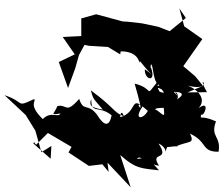

<svg xmlns="http://www.w3.org/2000/svg" viewBox="-88 -578 965 828"><g transform="rotate(90 394.0 -164.5)"><path d="M593 171 605 162 554 111 614 9 638 22 696 -66 689 -124 722 -151 682 -146 788 -246 649 -201C711 -270 706 -296 715 -368C667 -324 657 -328 666 -274C643 -283 693 -329 695 -368C629 -326 680 -419 599 -366C623 -416 660 -385 615 -403C606 -481 610 -449 614 -436C586 -496 604 -524 557 -502C592 -579 635 -548 635 -625C566 -637 573 -588 504 -614C473 -546 501 -545 474 -550C487 -563 408 -591 447 -539C400 -581 358 -518 350 -492C380 -620 280 -520 378 -575L379 -491L351 -558L309 -524L266 -473L149 -555L94 -477L17 -456L58 -484L115 -414L96 -365L81 -294L74 -231L73 -212L42 -97L60 -33H136L140 47L215 -5L248 64L360 24L275 -7L218 -23L174 -47L178 -66L183 -148L215 -201L202 -203C201 -294 272 -281 244 -286C323 -349 313 -356 279 -307C330 -305 338 -364 262 -329C254 -339 280 -333 268 -329C227 -344 332 -338 345 -366C378 -387 387 -402 376 -371C332 -344 393 -401 376 -429C378 -403 369 -510 409 -446C379 -462 364 -418 395 -452C375 -419 351 -438 350 -361C322 -380 323 -386 334 -361C405 -303 363 -352 341 -263C418 -285 465 -297 437 -281C437 -281 406 -270 498 -360C437 -325 448 -363 445 -404C416 -394 416 -385 462 -390C504 -395 438 -363 448 -325C495 -308 505 -253 440 -297C396 -246 465 -273 486 -201C428 -205 523 -235 498 -205C525 -200 502 -200 491 -246C468 -163 460 -197 370 -74C413 -86 404 -85 453 -126C444 -67 430 -68 408 -76C476 -76 432 -108 478 -164C526 -154 528 -133 474 -100C423 -60 465 -43 407 -24C475 36 428 27 438 70C473 84 477 105 470 57C490 66 458 98 494 133C429 200 415 157 408 171C446 252 421 207 391 298L492 190L460 217L544 165L637 139L610 96L665 99L600 173Z"/></g></svg>

Font: Hussar Lance
Style: ExBdObl
Weight: 700
Foundry: Cannot Into Space Fonts, PlusOne Fonts
Version: Version 2.270